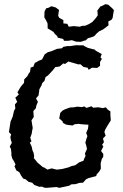

<svg xmlns="http://www.w3.org/2000/svg" viewBox="-20 -897 592 927"><path d="M194 9 182 4 170 5 146 -4 135 -15 118 -19 104 -31 92 -35 82 -49 73 -66 59 -74 50 -94 55 -103 47 -119 40 -130 35 -146V-159L33 -178L27 -189L37 -207L32 -223L30 -236L34 -248L23 -259L31 -310L41 -333L48 -363L54 -373L52 -393L63 -405L54 -425L71 -441L64 -451L80 -478L96 -497L97 -514L112 -529L118 -541L125 -550L128 -571L141 -575L148 -593L168 -604L183 -610L196 -635L211 -645L226 -649L236 -653L255 -661L279 -664L286 -671L309 -675L315 -674L350 -679L363 -678H383L388 -674L404 -666L427 -660L439 -657L441 -653L471 -636L465 -619L472 -613L463 -598V-579L449 -569L424 -570L408 -560L403 -570L383 -574L368 -587L358 -586L345 -590L328 -595L310 -600L294 -588L286 -591L268 -576L247 -573L236 -559L227 -549L212 -533L200 -525L195 -507L184 -496L181 -486L170 -466L169 -456L166 -436L154 -422L163 -405L156 -389L153 -374L141 -361L143 -332L132 -316L138 -279L135 -265L133 -251L126 -232L132 -215L124 -208L133 -189L137 -170L142 -160L145 -143L143 -134L154 -121L160 -113L173 -102L187 -90L194 -88L209 -78L229 -84L254 -78L280 -81L311 -89L325 -95L343 -99L362 -113L383 -121L387 -132L393 -144L390 -156L400 -178L396 -196L392 -208L397 -226L402 -240L396 -255L405 -276L407 -295L388 -296L375 -297L358 -299L340 -297L330 -291L300 -295L285 -303L281 -312L266 -325L271 -352L282 -363L293 -369L318 -378L337 -379L353 -382L375 -380L387 -383L398 -376L421 -384L430 -377L454 -379L477 -375L491 -379L500 -368L513 -359V-342L515 -316L497 -287L488 -271L484 -260L490 -242L477 -228L482 -211L473 -198L479 -190L468 -168L479 -153L478 -138L472 -131L466 -109L467 -83L460 -70L446 -54L445 -47L407 -37L395 -31L381 -15L363 -14L345 -8L324 -7L316 -1L299 3L266 10L253 6L204 10ZM370 -695 347 -696 327 -703 309 -700H289L285 -709L259 -715L256 -723L245 -733L238 -743L222 -753L210 -760V-777L209 -786L199 -805L194 -813L195 -842L203 -857L213 -859L228 -867L249 -861L265 -849L263 -837L261 -821L266 -811L286 -800V-784L305 -782L312 -768L336 -771L365 -768L376 -772L392 -773L410 -781L426 -791L442 -809L452 -823L451 -835L450 -846L465 -866L474 -869L489 -877L503 -874L523 -856L530 -848L528 -837L526 -825L524 -811L519 -802L503 -793L504 -775L494 -767L478 -755L459 -746L444 -733L438 -725L430 -720L404 -712L394 -702L387 -701Z"/></svg>

Font: Winky Rough
Style: Italic
Weight: 400
Italic angle: -8.97852°
Designer: Simon Atzbach
Foundry: typofactur
Version: Version 1.206